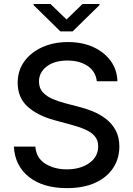

<svg xmlns="http://www.w3.org/2000/svg" viewBox="-20 -953 683 985"><path d="M476.6 -536.2Q470.9 -586.6 429.7 -614.5Q388.5 -642.4 326 -642.4Q258.9 -642.4 219.5 -611.9Q180 -581.3 180 -534.8Q180 -500 201.2 -478.2Q222.3 -456.3 253 -443.9Q283.7 -431.5 312.1 -424L383.2 -405.5Q418 -397 454.5 -382.3Q491.1 -367.5 522.4 -343.9Q553.6 -320.3 573 -285.2Q592.3 -250 592.3 -201Q592.3 -139.6 560.5 -91.3Q528.8 -43 468.8 -15.4Q408.7 12.1 323.2 12.1Q201 12.1 128.7 -45.1Q56.5 -102.3 51.1 -201H161.2Q166.2 -141.7 212.7 -112.9Q259.2 -84.2 322.4 -84.2Q392.4 -84.2 438 -116.5Q483.7 -148.8 483.7 -202.1Q483.7 -234.4 465.4 -255.1Q447.1 -275.9 416 -289.2Q384.9 -302.6 345.9 -312.9L259.9 -336.3Q172.2 -360.1 121.4 -406.2Q70.7 -452.4 70.7 -528.4Q70.7 -591.3 104.8 -638.1Q138.8 -685 197.3 -711.1Q255.7 -737.2 328.5 -737.2Q402.3 -737.2 459 -711.3Q515.6 -685.4 548.3 -639.9Q581 -594.5 582.4 -536.2ZM239 -932.5 321.4 -853 403.4 -932.5H490.4V-926.8L352.6 -791.9H289.8L152.3 -926.8V-932.5Z"/></svg>

Font: Inter UI Medium
Style: Regular
Weight: 500
Designer: Rasmus Andersson
Foundry: rsms
Version: 3.2;8d6f07862